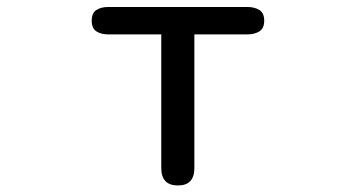

<svg xmlns="http://www.w3.org/2000/svg" viewBox="-20 -539 1040 561"><path d="M500 2.9Q451.2 2.9 451.2 -47.9V-438.5H295.9Q275.4 -438.5 261.7 -447.3Q248 -456.1 248 -478.5Q248 -501 261.7 -509.8Q275.4 -518.6 295.9 -518.6H703.1Q723.6 -518.6 737.8 -509.8Q752 -501 752 -478.5Q752 -456.1 737.8 -447.3Q723.6 -438.5 703.1 -438.5H547.9V-47.9Q547.9 2.9 500 2.9Z"/></svg>

Font: Kosugi Maru
Style: Regular
Weight: 400
Designer: MOTOYA
Version: Version 4.002